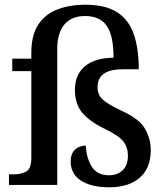

<svg xmlns="http://www.w3.org/2000/svg" viewBox="-20 -785 703 815"><path d="M444 10Q367 10 323.5 -18.5Q280 -47 280 -99Q280 -126 291 -141Q302 -156 316.5 -161.5Q331 -167 344 -167Q347 -113 370 -77Q393 -41 443 -41Q478 -41 500.5 -62Q523 -83 523 -125Q523 -159 504 -184Q485 -209 425 -238Q359 -270 328.5 -307Q298 -344 298 -404Q298 -467 339.5 -503Q381 -539 462 -540Q462 -634 433 -675.5Q404 -717 341 -717Q283 -717 253 -680.5Q223 -644 223 -578V0H18V-45H40Q70 -45 91.5 -57Q113 -69 113 -115V-483H32V-536H113V-560Q113 -637 143 -681.5Q173 -726 225 -745.5Q277 -765 341 -765Q427 -765 476.5 -733.5Q526 -702 547.5 -641Q569 -580 569 -491H501Q449 -491 421.5 -472.5Q394 -454 394 -414Q394 -382 417 -361.5Q440 -341 500 -313Q572 -280 596 -237.5Q620 -195 620 -149Q620 -71 573 -30.5Q526 10 444 10Z"/></svg>

Font: Noto Serif Hentaigana Medium
Style: Regular
Weight: 500
Designer: Kazuhiro Yamada
Foundry: nipponia
Version: Version 1.000; ttfautohint (v1.8.4.7-5d5b)